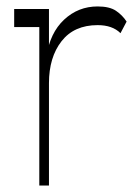

<svg xmlns="http://www.w3.org/2000/svg" viewBox="-20 -576 415 596"><path d="M132 -318V0H102V-492H24V-548H132V-390L124 -400Q135 -474 179 -515Q223 -556 283 -556Q320 -556 340 -542.5Q360 -529 373 -509L354 -473Q329 -498 283 -498Q210 -498 171 -448Q132 -398 132 -318Z"/></svg>

Font: Savate ExtraLight
Style: Regular
Weight: 200
Designer: Max Esnée
Foundry: Plomb Type
Version: Version 2.000